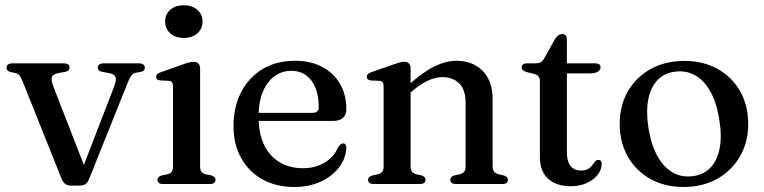

<svg xmlns="http://www.w3.org/2000/svg" viewBox="-20 -716 2972 747"><path d="M291 6H255.5Q242.5 6 233.8 -0.5Q225 -7 219.5 -20.5L69 -397Q61 -416.5 55.2 -423.2Q49.5 -430 41 -431.5L22.5 -435.5Q13 -438 9.2 -442Q5.5 -446 5.5 -452.5Q5.5 -460.5 11.5 -465Q17.5 -469.5 27.5 -469.5H228.5Q250.5 -469.5 250.5 -453Q250.5 -446.5 246.5 -442.2Q242.5 -438 232 -436L211 -432.5Q186.5 -428 182 -416.8Q177.5 -405.5 188.5 -377L315.5 -50.5L292.5 -38.5L423 -376.5Q434 -405.5 429.5 -416.8Q425 -428 400.5 -432.5L379.5 -436Q369 -438 364.8 -442Q360.5 -446 360.5 -453Q360.5 -460.5 366.5 -465Q372.5 -469.5 382.5 -469.5H521.5Q531.5 -469.5 537.5 -465Q543.5 -460.5 543.5 -452.5Q543.5 -446.5 539.8 -442.2Q536 -438 525.5 -436L507 -432.5Q497.5 -430.5 490 -420.2Q482.5 -410 472.5 -383.5L326 -18Q320 -4 311.2 1Q302.5 6 291 6Z M758.5 -450V-68.5Q758.5 -55 763.5 -48.2Q768.5 -41.5 778 -38.5L801 -34Q810 -31 814.2 -27Q818.5 -23 818.5 -16.5Q818.5 -9 813 -4.5Q807.5 0 795.5 0H614.5Q603.5 0 598 -4.5Q592.5 -9 592.5 -16.5Q592.5 -22.5 596.8 -26.8Q601 -31 609.5 -33.5L633.5 -38.5Q643 -41.5 648 -48Q653 -54.5 653 -68V-379.5Q653 -390.5 649.5 -395.5Q646 -400.5 637 -401.5L603 -403Q594.5 -404.5 591 -408Q587.5 -411.5 587.5 -417Q587.5 -423.5 591.8 -427.8Q596 -432 607 -435.5L690.5 -465Q706.5 -471 716.2 -473.2Q726 -475.5 732.5 -475.5Q745.5 -475.5 752 -468.8Q758.5 -462 758.5 -450ZM695 -568.5Q662.5 -568.5 642.5 -586.2Q622.5 -604 622.5 -632Q622.5 -660.5 642.5 -678Q662.5 -695.5 695 -695.5Q727.5 -695.5 747.8 -677.8Q768 -660 768 -632Q768 -604 747.8 -586.2Q727.5 -568.5 695 -568.5Z M1327.5 -292Q1327.5 -269 1314.2 -257.2Q1301 -245.5 1275 -245.5H955.5V-277H1195.5Q1220 -277 1220 -298.5Q1220 -365.5 1191.2 -403Q1162.5 -440.5 1114 -440.5Q1076 -440.5 1047.2 -419Q1018.5 -397.5 1002.2 -357.8Q986 -318 986 -264Q986 -164.5 1033.5 -113Q1081 -61.5 1158 -61.5Q1207.5 -61.5 1244 -84Q1280.5 -106.5 1295.5 -143.5Q1301.5 -151.5 1305.8 -154.8Q1310 -158 1315 -158Q1322 -158 1325 -152.2Q1328 -146.5 1327.5 -138.5Q1324.5 -97 1297.8 -63Q1271 -29 1226.5 -8.8Q1182 11.5 1125.5 11.5Q1055 11.5 1001.8 -17.8Q948.5 -47 918.5 -100.5Q888.5 -154 888.5 -225.5Q888.5 -299 917.5 -356.2Q946.5 -413.5 1000.2 -446.5Q1054 -479.5 1128 -479.5Q1189 -479.5 1234 -455.5Q1279 -431.5 1303.2 -389.2Q1327.5 -347 1327.5 -292Z M1577.5 -450V-68.5Q1577.5 -55 1582.8 -48.2Q1588 -41.5 1597.5 -38.5L1620 -33.5Q1635.5 -28.5 1635.5 -17Q1635.5 0 1612.5 0H1434Q1423 0 1417.5 -4.5Q1412 -9 1412 -16.5Q1412 -22.5 1416.2 -26.8Q1420.5 -31 1429 -33.5L1453 -38.5Q1462.5 -41.5 1467.5 -48Q1472.5 -54.5 1472.5 -68V-379.5Q1472.5 -390.5 1468.8 -395.5Q1465 -400.5 1456.5 -401.5L1422.5 -403Q1414 -404.5 1410.5 -408Q1407 -411.5 1407 -417Q1407 -423.5 1411 -427.8Q1415 -432 1426 -435.5L1510 -465Q1525.5 -470.5 1535.2 -473Q1545 -475.5 1552.5 -475.5Q1565 -475.5 1571.2 -468.8Q1577.5 -462 1577.5 -450ZM1563.5 -344 1544.5 -363.5 1566 -382.5Q1625.5 -436 1670.5 -457.8Q1715.5 -479.5 1756 -479.5Q1819.5 -479.5 1858 -440Q1896.5 -400.5 1896.5 -332V-70Q1896.5 -56 1902.2 -48.8Q1908 -41.5 1918.5 -38.5L1939.5 -33.5Q1948 -31 1952 -26.8Q1956 -22.5 1956 -16.5Q1956 -9 1950.8 -4.5Q1945.5 0 1934 0H1755Q1732 0 1732 -17Q1732 -28.5 1747.5 -33.5L1771 -38.5Q1781.5 -41.5 1786.5 -48.8Q1791.5 -56 1791.5 -70V-316Q1791.5 -366.5 1766.8 -391.2Q1742 -416 1701 -416Q1676 -416 1646.8 -403.2Q1617.5 -390.5 1585 -362.5Z M2058 -428.5 2031 -435Q2019 -438.5 2014.2 -443Q2009.5 -447.5 2009.5 -453.5Q2009.5 -461 2015 -465.2Q2020.5 -469.5 2029.5 -469.5H2061.5Q2075 -469.5 2083 -473.5Q2091 -477.5 2097 -488.5L2138 -562Q2145 -573.5 2152.2 -578.5Q2159.5 -583.5 2167.5 -583.5Q2176 -583.5 2180.8 -578.2Q2185.5 -573 2185.5 -563.5V-123Q2185.5 -88.5 2199.8 -70.5Q2214 -52.5 2239.5 -52.5Q2257.5 -52.5 2267.8 -58.5Q2278 -64.5 2283.8 -72.8Q2289.5 -81 2294.8 -87.2Q2300 -93.5 2308 -94Q2314 -94 2317.5 -90Q2321 -86 2321 -77Q2320.5 -55.5 2305 -35.8Q2289.5 -16 2262.5 -3.8Q2235.5 8.5 2200.5 8.5Q2145.5 8.5 2113 -20Q2080.5 -48.5 2080.5 -106.5V-400Q2080.5 -412 2075.5 -418.2Q2070.5 -424.5 2058 -428.5ZM2138.5 -430.5 2139 -469.5H2296Q2306 -469.5 2311.2 -465.5Q2316.5 -461.5 2316.5 -454Q2316.5 -444 2306.2 -437.2Q2296 -430.5 2273.5 -430.5Z M2642.5 -479Q2716 -479 2772 -447.8Q2828 -416.5 2859.5 -361Q2891 -305.5 2891 -233Q2891 -163 2859 -107.5Q2827 -52 2770.2 -20.2Q2713.5 11.5 2639 11.5Q2566 11.5 2510 -20Q2454 -51.5 2422.5 -107Q2391 -162.5 2391 -234.5Q2391 -305.5 2423 -360.8Q2455 -416 2511.5 -447.5Q2568 -479 2642.5 -479ZM2677.5 -31Q2719 -36.5 2745.2 -64.8Q2771.5 -93 2780.2 -140.8Q2789 -188.5 2778 -253.5Q2767.5 -318.5 2742.8 -361.8Q2718 -405 2682.5 -424Q2647 -443 2604.5 -437Q2562.5 -431 2536.5 -402.8Q2510.5 -374.5 2501.8 -326.8Q2493 -279 2503.5 -214.5Q2514.5 -149.5 2539.2 -106.2Q2564 -63 2599.5 -43.8Q2635 -24.5 2677.5 -31Z"/></svg>

Font: Fraunces 16pt
Style: Regular
Weight: 400
Version: Version 1.000;[b76b70a41]